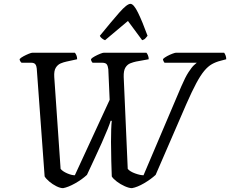

<svg xmlns="http://www.w3.org/2000/svg" viewBox="-20 -978 1196 998"><path d="M308 0Q293 0 273 -10Q253 -20 236 -34.5Q219 -49 212 -61L171 -622Q170 -635 164 -643.5Q158 -652 141 -652H92Q89 -654 85.5 -659.5Q82 -665 82 -671Q88 -678 102 -685.5Q116 -693 129.5 -698.5Q143 -704 149 -704H369Q373 -700 377 -691Q381 -682 381 -670L326 -658Q311 -655 295.5 -648.5Q280 -642 270 -626Q260 -610 262 -578L295 -100Q306 -87 329 -77Q352 -67 369 -67L550 -459L543 -618Q541 -635 535 -643.5Q529 -652 509 -652H461Q459 -654 456 -659Q453 -664 453 -671Q459 -678 473 -685.5Q487 -693 500.5 -698.5Q514 -704 520 -704H741Q745 -700 749 -690.5Q753 -681 753 -670L687 -658Q673 -655 657.5 -649Q642 -643 632 -627Q622 -611 623 -578L644 -100Q656 -86 682.5 -76.5Q709 -67 726 -67L922 -528Q943 -577 960 -603Q977 -629 988.5 -639.5Q1000 -650 1003 -652H835Q833 -655 830.5 -659Q828 -663 827 -671Q835 -679 849 -686.5Q863 -694 876.5 -699Q890 -704 895 -704H1145Q1149 -699 1152.5 -690Q1156 -681 1156 -670L1126 -662Q1102 -656 1081.5 -644.5Q1061 -633 1041.5 -609.5Q1022 -586 1000 -545Q978 -504 949 -438L789 -69Q764 -46 729 -25.5Q694 -5 666 0Q651 0 628.5 -10Q606 -20 587 -34.5Q568 -49 561 -61Q560 -90 558.5 -140.5Q557 -191 557 -240Q557 -275 558 -304.5Q559 -334 561 -350H555Q552 -338 539.5 -307Q527 -276 509 -235.5Q491 -195 470.5 -151.5Q450 -108 432 -69Q406 -45 370.5 -25Q335 -5 308 0ZM526 -769Q516 -773 508.5 -779.5Q501 -786 499 -792Q560 -867 600 -912.5Q640 -958 658 -958Q675 -958 697.5 -912Q720 -866 747 -792Q742 -786 736 -779Q730 -772 719 -769L645 -869Z"/></svg>

Font: Texturina 72pt 72pt Medium
Style: Italic
Weight: 500
Italic angle: -11°
Designer: Guillermo Torres Carreño
Foundry: Omnibus-Type
Version: Version 1.002; ttfautohint (v1.8.3)